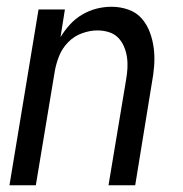

<svg xmlns="http://www.w3.org/2000/svg" viewBox="-20 -548 540 568"><path d="M8 0 94 -520H172L159 -438Q171 -458 187 -475.5Q203 -493 223.5 -505Q244 -517 266 -522.5Q288 -528 310 -528Q336 -528 360 -519.5Q384 -511 399.5 -493Q415 -475 423.5 -452Q432 -429 435 -404Q438 -379 436 -353Q434 -327 429 -301L380 0H301L353 -312Q356 -329 357 -346Q358 -363 355.5 -379.5Q353 -396 346.5 -411Q340 -426 329 -437Q318 -448 302 -453Q286 -458 268 -458Q246 -458 222.5 -449.5Q199 -441 181.5 -423Q164 -405 155 -382.5Q146 -360 142 -337L86 0Z"/></svg>

Font: Iosevka SS04 Oblique
Style: Regular
Weight: 400
Italic angle: -9°
Monospace: yes
Designer: Belleve Invis
Foundry: Belleve Invis
Version: Version 19.0.0; ttfautohint (v1.8.4)